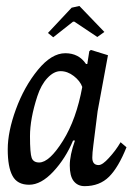

<svg xmlns="http://www.w3.org/2000/svg" viewBox="-20 -618 459 653"><path d="M250 -597.7 335 -509.3 311 -492.2 232.9 -544.4H228.5L161.1 -491.2L143.1 -505.9L223.6 -591.8ZM106.9 -290.5Q82 -213.9 82 -154.8Q82 -96.2 87.9 -80.6Q93.8 -65.4 113.3 -65.4Q147.9 -65.4 194.3 -139.6Q239.7 -212.4 259.8 -322.3Q252.4 -342.8 231 -359.4Q209.5 -376 186 -376Q163.1 -376 141.1 -352.5Q119.6 -329.6 106.9 -290.5ZM289.1 -448.2 347.2 -430.2 312 -239.7 297.4 -123.5Q293.9 -96.7 293.9 -82Q293.9 -56.6 315.4 -56.6Q328.6 -56.6 350.6 -81.1Q374 -106.4 390.1 -134.3L410.2 -117.2Q382.8 -48.8 351.1 -17.1Q318.8 15.1 267.6 15.1Q243.7 15.1 230 -2.9Q217.3 -20 217.3 -55.2Q217.3 -90.3 234.9 -140.1H228.5Q203.1 -79.1 161.1 -34.2Q119.6 10.3 79.1 10.3Q38.6 10.3 22.5 -20Q6.3 -49.8 6.3 -109.9Q6.3 -170.4 34.2 -246.6Q62.5 -323.7 108.9 -380.4Q155.3 -437 202.1 -437Q248 -437 272.5 -400.4H276.9L283.7 -443.8Z"/></svg>

Font: Neuton Cursive
Style: Regular
Weight: 500
Designer: Brian M Zick
Version: Version 1.43